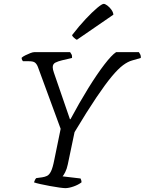

<svg xmlns="http://www.w3.org/2000/svg" viewBox="-20 -974 749 994"><path d="M318 0Q310 0 287.5 -3Q265 -6 238.5 -11Q212 -16 189 -21Q166 -26 156 -30Q161 -46 168 -52L198 -56Q212 -58 223.5 -63.5Q235 -69 244 -87Q253 -105 261 -146L294 -307L176 -628Q170 -643 161 -650Q152 -657 130 -657H99Q97 -659 94.5 -663.5Q92 -668 92 -675Q98 -681 111 -687.5Q124 -694 137 -699Q150 -704 157 -704H343Q346 -700 350 -693Q354 -686 353 -674L302 -662Q281 -657 267 -650Q253 -643 253 -626Q253 -615 259 -598L342 -357H345Q391 -443 436.5 -516.5Q482 -590 520 -639.5Q558 -689 581 -704H699Q702 -700 706 -692.5Q710 -685 709 -674L664 -661Q642 -655 617 -636.5Q592 -618 559 -578.5Q526 -539 479 -469.5Q432 -400 366 -290L331 -123Q326 -99 317.5 -82.5Q309 -66 304 -61L397 -50Q398 -47 400 -42.5Q402 -38 402 -30Q385 -17 360.5 -8.5Q336 0 318 0ZM378 -768Q371 -771 362.5 -779Q354 -787 353 -792Q390 -840 424 -876Q458 -912 483 -933Q508 -954 517 -954Q524 -954 535.5 -945.5Q547 -937 556.5 -924Q566 -911 567 -898Z"/></svg>

Font: Texturina Extralight
Style: Italic
Weight: 200
Italic angle: -11°
Designer: Guillermo Torres Carreño
Foundry: Omnibus-Type
Version: Version 1.002; ttfautohint (v1.8.3)